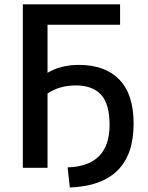

<svg xmlns="http://www.w3.org/2000/svg" viewBox="-20 -750 663 858"><path d="M82 0V-730.5H516.6V-639.6H192.4V-424.8Q252 -460 332 -460Q450.2 -460 513.7 -394Q577.1 -328.1 577.1 -197.3Q577.1 77.1 292 87.9L282.2 -2Q469.7 -7.8 469.7 -192.4Q469.7 -285.2 431.6 -326.7Q393.6 -368.2 319.3 -368.2Q245.1 -368.2 192.4 -332V0Z"/></svg>

Font: GenEi M Gothic v2 Medium
Style: Regular
Weight: 500
Version: Version 2.0